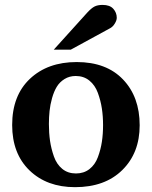

<svg xmlns="http://www.w3.org/2000/svg" viewBox="-20 -754 622 786"><path d="M551.8 -241.2Q551.8 -127.9 480.7 -57.9Q409.7 12.2 287.1 12.2Q171.9 12.2 100.8 -56.4Q29.8 -125 29.8 -242.2Q29.8 -362.8 102.5 -431.4Q175.3 -500 293.9 -500Q415.5 -500 483.6 -428.7Q551.8 -357.4 551.8 -241.2ZM401.9 -242.2Q401.9 -277.8 397 -310.1Q392.1 -342.3 380.6 -373.8Q369.1 -405.3 345.9 -424.1Q322.8 -442.9 290 -442.9Q264.2 -442.9 244.1 -430.4Q224.1 -418 212.4 -398.7Q200.7 -379.4 193.1 -352.3Q185.5 -325.2 182.9 -299.8Q180.2 -274.4 180.2 -246.1Q180.2 -209.5 184.8 -177.5Q189.5 -145.5 200.7 -113.5Q211.9 -81.5 234.9 -62.7Q257.8 -43.9 291 -43.9Q323.2 -43.9 346.2 -61.8Q369.1 -79.6 380.6 -110.4Q392.1 -141.1 397 -173.1Q401.9 -205.1 401.9 -242.2ZM458 -681.2Q458 -670.9 450.2 -658Q442.4 -645 432.1 -639.2L270 -550.8H200.2L336.9 -702.1Q354 -720.7 366.9 -727.3Q379.9 -733.9 399.9 -733.9Q429.7 -733.9 443.8 -718Q458 -702.1 458 -681.2Z"/></svg>

Font: Veleka
Style: Bold
Weight: 700
Designer: Stefan Peev, Context Ltd, 2016; SIL International, 1997-2014.
Foundry: Stefan Peev, Context Ltd, 2016
Version: Version 1.000